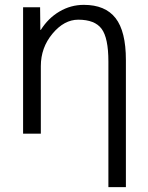

<svg xmlns="http://www.w3.org/2000/svg" viewBox="-20 -550 608 790"><path d="M75 -520H145L146 -427H148Q178 -475 224.5 -502.5Q271 -530 325 -530Q413 -530 455.5 -475.5Q498 -421 498 -303V220H426V-297Q426 -394 398 -431.5Q370 -469 302 -469Q244 -469 196 -411.5Q148 -354 148 -278V0H75Z"/></svg>

Font: M PLUS 1p
Style: Regular
Weight: 400
Version: Version 1.062